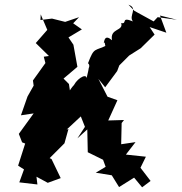

<svg xmlns="http://www.w3.org/2000/svg" viewBox="-20 -766 772 816"><path d="M318 -285 341 -227 309 -178 351 -216 353 -119 418 -87 429 -57 387 -32 455 -21 486 29 550 -11 584 30 620 3 577 -53 600 -100 515 -109 556 -162 495 -153 497 -243 507 -256 440 -254 479 -340 437 -355 398 -431 427 -395 478 -464 487 -488 529 -530 578 -561 637 -619 616 -651 687 -627 660 -700 732 -682 650 -693 633 -675 551 -720 526 -746C569 -731 525 -699 545 -675C491 -697 523 -662 495 -668C506 -633 446 -647 456 -595C425 -622 423 -592 421 -582C430 -598 422 -546 439 -576C381 -546 381 -569 354 -497C363 -492 359 -475 356 -477C360 -482 352 -452 348 -434C346 -458 298 -425 291 -395C316 -394 313 -438 277 -382L273 -409L250 -432L309 -482L292 -576L271 -607L328 -641L291 -667L316 -693L257 -673L201 -687L152 -681L153 -705L181 -639L132 -583L188 -528L166 -525L173 -498L120 -424L123 -402L97 -356L69 -276L123 -284L60 -197L74 -161L87 -156L57 -62L82 -46L62 9L139 18L135 -15L183 11L238 -9L199 -90L191 -94L254 -157L271 -218L263 -215L349 -295Z"/></svg>

Font: Asimov Aggro
Style: CondIt
Weight: 500
Designer: Google
Version: Version 2.000980; 2014